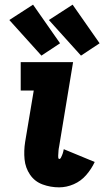

<svg xmlns="http://www.w3.org/2000/svg" viewBox="-20 -797 472 825"><path d="M234 8Q266 8 297 -5.5Q328 -19 350.5 -45Q373 -71 387 -101L254 -156Q253 -151 252 -146.5Q251 -142 249.5 -137.5Q248 -133 246 -128.5Q244 -124 241.5 -119Q239 -114 235 -114Q231 -114 230.5 -119Q230 -124 230 -127.5Q230 -131 230.5 -135Q231 -139 231 -143Q231 -147 231.5 -151Q232 -155 232.5 -159Q233 -163 234 -167L294 -530H69V-408H125L88 -187Q82 -149 85.5 -112.5Q89 -76 109 -46.5Q129 -17 163 -4.5Q197 8 234 8ZM328 -558 408 -611 292 -777 190 -711ZM158 -558 238 -611 122 -777 20 -711Z"/></svg>

Font: Iosevka Sparkle Heavy
Style: Italic
Weight: 900
Italic angle: -9°
Designer: Belleve Invis
Foundry: Belleve Invis
Version: Version 4.5.0; ttfautohint (v1.8.3)